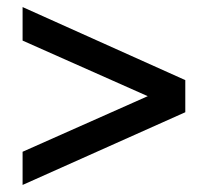

<svg xmlns="http://www.w3.org/2000/svg" viewBox="-20 -559 589 544"><path d="M44 -35V-129L438 -304V-269L44 -444V-539L505 -332V-241Z"/></svg>

Font: Nunito Sans 10pt SemiCondensed
Style: Bold
Weight: 700
Width: 4
Designer: Vernon Adams
Foundry: Vernon Adams
Version: Version 3.101;gftools[0.9.27]